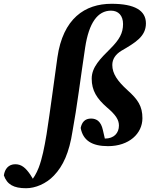

<svg xmlns="http://www.w3.org/2000/svg" viewBox="-188 -756 792 1013"><path d="M-50.2 237.1C-1.7 237.1 55.6 213.6 96.6 170.2C144.7 120.2 177.2 49.8 194.6 -63.6C217.9 -188.2 237.4 -347.7 261.3 -505.3C281.1 -635.7 327.3 -699.8 397.8 -699.8C436.9 -699.8 461.2 -673.4 461.2 -629.3C461.2 -581.5 442.3 -547.4 395.3 -500.3C341.9 -446.8 295.8 -402.3 295.8 -341C295.8 -277.5 323.6 -235.4 376.2 -189.4C422.3 -150.4 439.5 -124.2 439.5 -93.7C439.5 -54 413.4 -24.9 365.6 -24.9C345.7 -24.9 329.1 -25.4 307.9 -27.4L368.5 -10.3L354.6 -70.7C345.1 -114.5 322 -130.5 292.6 -130.5C260.6 -130.5 244.1 -112 237.7 -81C249.7 -15.3 296.9 15.1 382 15.1C492.5 15.1 563.4 -51 563.4 -132.2C563.4 -195.6 539.8 -231 484.2 -280.6C432.1 -328.2 404.5 -367.3 404.5 -413.1C404.5 -444.8 422 -469.2 451.7 -487.7C525.9 -530.9 581.9 -563.4 581.9 -632.6C581.9 -700.4 523.3 -736 400.6 -736C259.6 -736 144.1 -658.3 114.8 -452.5C95.5 -315.5 78.1 -179.1 57.6 -47.2C45.7 23.9 34.4 80.6 16.3 128.3C3.8 160.6 -10.5 182.4 -25.2 201.2V205H-5.9V201.2L-28.8 164.4C-51.5 131.6 -73.2 110.5 -107.2 110.5C-142.9 110.5 -162.9 135.5 -167.6 169.4C-150.7 217.4 -116 237.1 -50.2 237.1Z"/></svg>

Font: Source Serif 4 Variable
Style: Italic
Weight: 400
Italic angle: -12°
Designer: Frank Grießhammer
Foundry: Adobe Systems Incorporated
Version: Version 4.004;hotconv 1.0.116;makeotfexe 2.5.65601